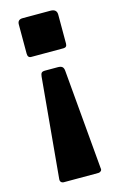

<svg xmlns="http://www.w3.org/2000/svg" viewBox="-110 -577 484 789"><g transform="rotate(-15 132.0 -182.5)"><path d="M216 -383Q216 -367 201 -367H64Q49 -367 49 -385V-509Q49 -530 71 -530H189Q216 -530 216 -506V-383ZM221 148Q223 156 218 160.5Q213 165 207 165H60Q53 165 48.5 160.5Q44 156 45 147L84 -278Q85 -289 89 -293.5Q93 -298 104 -298H158Q171 -298 177 -293Q183 -288 184 -276L221 148Z"/></g></svg>

Font: Libre Franklin
Style: Bold
Weight: 700
Designer: Pablo Impallari, Rodrigo Fuenzalida, Nhung Nguyen
Foundry: Impallari Type
Version: Version 3.000